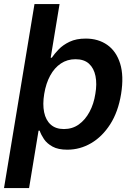

<svg xmlns="http://www.w3.org/2000/svg" viewBox="-32 -748 676 972"><path d="M308.6 9.8Q262.2 9.8 233.9 -5.9Q205.6 -21.5 190.7 -43.7Q175.8 -65.9 168.9 -86.4H163.1L115.2 204.1H-11.7L142.6 -727.5H269.5L224.6 -455.6H230Q243.2 -475.1 264.9 -497.8Q286.6 -520.5 320.3 -536.6Q354 -552.7 402.3 -552.7Q465.3 -552.7 511 -520.8Q556.6 -488.8 576.2 -426.3Q595.7 -363.8 581.1 -272.5Q566.4 -182.1 526.1 -119.1Q485.8 -56.2 429.4 -23.2Q373 9.8 308.6 9.8ZM291.5 -94.7Q334.5 -94.7 366.9 -117.9Q399.4 -141.1 421.1 -181.4Q442.9 -221.7 450.7 -272.9Q459.5 -323.2 451.4 -363Q443.4 -402.8 418.5 -425.5Q393.6 -448.2 350.1 -448.2Q308.6 -448.2 276.1 -426.5Q243.7 -404.8 222.2 -365.5Q200.7 -326.2 191.9 -272.9Q183.1 -220.2 191.4 -179.9Q199.7 -139.6 224.9 -117.2Q250 -94.7 291.5 -94.7Z"/></svg>

Font: Inter SemiBold
Style: Italic
Weight: 600
Italic angle: -9.3988°
Designer: Rasmus Andersson
Foundry: rsms
Version: Version 4.001;git-66647c0bb